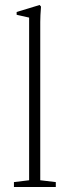

<svg xmlns="http://www.w3.org/2000/svg" viewBox="-20 -746 279 766"><path d="M35.6 0V-19.5L96.2 -26.9V-675.8L46.4 -687V-698.2L138.2 -726.1L143.6 -719.7Q140.6 -682.6 140.6 -657.7V-26.9L202.6 -19.5V0Z"/></svg>

Font: Elstob ExtraLight
Style: Regular
Weight: 200
Designer: Peter S. Baker
Version: Version 1.015